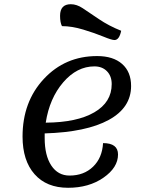

<svg xmlns="http://www.w3.org/2000/svg" viewBox="-20 -866 687 911"><path d="M523 -676Q510 -676 470 -692.5Q430 -709 375.5 -725.5Q321 -742 274 -742Q265 -759 265 -791Q265 -846 316 -846Q344 -846 372.5 -827Q401 -808 449 -775.5Q497 -743 555 -720Q546 -676 523 -676ZM303 25Q201 25 144 -39.5Q87 -104 87 -218Q87 -383 188 -491.5Q289 -600 441 -600Q517 -600 559.5 -562.5Q602 -525 602 -458Q602 -355 496 -297Q390 -239 192 -233V-211Q192 -128 223.5 -80.5Q255 -33 310 -33Q378 -33 421.5 -75Q465 -117 469 -187Q540 -187 540 -133Q540 -71 471 -23Q402 25 303 25ZM428 -551Q345 -551 280 -475.5Q215 -400 197 -284Q345 -285 427.5 -333Q510 -381 510 -467Q510 -505 487.5 -528Q465 -551 428 -551Z"/></svg>

Font: Lemonada Light
Style: Regular
Weight: 300
Designer: Mohamed Gaber (Arabic), Eduardo Tunni (Latin)
Foundry: Kief Type Foundry
Version: Version 4.004